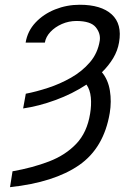

<svg xmlns="http://www.w3.org/2000/svg" viewBox="-20 -558 568 791"><path d="M75.3 -111.2 86.3 -171.9Q128.6 -180 177.7 -196Q226.9 -212 272.5 -237.9Q318.2 -263.8 350.5 -301.5Q382.8 -339.1 391 -390.6Q395.2 -420.1 374.6 -445.7Q354 -471.2 295.5 -471.6Q263.5 -471.6 235.1 -459.2Q206.7 -446.7 187.7 -426.5Q168.7 -406.2 164.8 -382.5H85.6Q93.4 -430 126.2 -465Q159.1 -500 207 -519.2Q255 -538.4 308.6 -538.4Q396.7 -538.4 440.2 -498.8Q483.7 -459.2 470.5 -383.5Q464.8 -349.4 446.4 -318.5Q427.9 -287.6 399.9 -260.3Q425.4 -229.8 432.7 -184.8Q440 -139.9 432.2 -92.7Q408 51.8 305.4 122.7Q202.8 193.5 21.3 213.1L31.6 147.7Q114 133.2 181.8 107.2Q249.6 81.3 294.2 34.4Q338.8 -12.4 351.2 -89.5Q357.2 -125 354.2 -156.6Q351.2 -188.2 336.3 -209.5Q278.1 -171.2 208.6 -145.8Q139.2 -120.4 75.3 -111.2Z"/></svg>

Font: Inter UI Light
Style: Italic
Weight: 300
Italic angle: 9.39999°
Designer: Rasmus Andersson
Foundry: rsms
Version: 3.2;8d6f07862